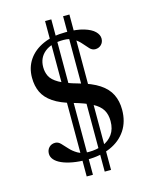

<svg xmlns="http://www.w3.org/2000/svg" viewBox="-129 -869 844 1055"><g transform="rotate(-15 293.0 -342.0)"><path d="M231 99.5V-784.5H266.5V99.5ZM333.5 99.5V-784.5H369.5V99.5ZM258 11Q212.5 11 176.2 4.5Q140 -2 114.5 -13.5Q89 -25 75.8 -40.5Q62.5 -56 62.5 -74.5Q62.5 -96 76 -110Q89.5 -124 111 -124Q128 -124 142.2 -109.2Q156.5 -94.5 173.5 -75.5Q190.5 -56.5 215 -42Q239.5 -27.5 277 -27.5Q322.5 -27.5 358.5 -42Q394.5 -56.5 415.5 -86Q436.5 -115.5 436.5 -160.5Q436.5 -198 420.8 -224.5Q405 -251 366.8 -271.2Q328.5 -291.5 261.5 -310.5Q194 -329 154.5 -356Q115 -383 98 -419Q81 -455 81 -502Q81 -560 111 -603.8Q141 -647.5 195.8 -671.8Q250.5 -696 324 -696Q387 -696 427.2 -683.8Q467.5 -671.5 486.8 -652.2Q506 -633 506 -611.5Q506 -590.5 492.2 -577Q478.5 -563.5 458 -563.5Q441 -563.5 427.2 -577.8Q413.5 -592 397.8 -610.8Q382 -629.5 359.2 -643.8Q336.5 -658 301.5 -658Q232.5 -658 194 -626.8Q155.5 -595.5 155.5 -542Q155.5 -513.5 167.2 -489.8Q179 -466 214.5 -445.5Q250 -425 320.5 -405.5Q392 -386 434.2 -358Q476.5 -330 495.2 -292Q514 -254 514 -205Q514 -137 481.8 -88.5Q449.5 -40 391.8 -14.5Q334 11 258 11Z"/></g></svg>

Font: Newsreader 36pt Medium
Style: Regular
Weight: 500
Designer: Hugues Gentile
Foundry: Production Type
Version: Version 1.003